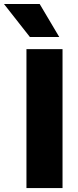

<svg xmlns="http://www.w3.org/2000/svg" viewBox="-76 -957 397 977"><path d="M58.6 -707H242.2V0H58.6ZM-55.7 -936.5H126L225.6 -768.6H76.2Z"/></svg>

Font: Wanted Sans Black
Style: Regular
Weight: 900
Designer: Original Design by Kil Hyung-jin and Kang Hanbin, Wanted Lab, Inc; Hangeul from Source Han Sans by Jang Soo-young and Ka
Foundry: Wanted Lab, Inc.
Version: Version 1.003